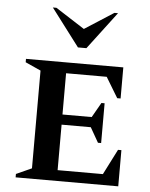

<svg xmlns="http://www.w3.org/2000/svg" viewBox="-56 -858 708 904"><g transform="rotate(5 298.0 -406.0)"><path d="M52 0V-16L125 -49V-511L52 -544V-560H512V-413H496L438 -509H246V-314H384L424 -384H439V-196H424L384 -266H246V-51H460L521 -171H537V0ZM291 -635 157 -812H174L311 -724L448 -812H465L331 -635Z"/></g></svg>

Font: Spectral SC SemiBold
Style: Regular
Weight: 600
Designer: Jean-Baptiste Levee
Foundry: Production Type
Version: Version 2.001